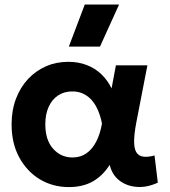

<svg xmlns="http://www.w3.org/2000/svg" viewBox="-20 -784 724 820"><path d="M274 15Q205.5 15 150.2 -18.2Q95 -51.5 62.2 -111.8Q29.5 -172 29.5 -252.5Q29.5 -313 48.2 -362.2Q67 -411.5 100 -446.8Q133 -482 176.8 -501Q220.5 -520 272 -520Q315 -520 350.5 -506.2Q386 -492.5 412.8 -467Q439.5 -441.5 456.5 -406.5L475 -505H609.5L562 -260Q553 -212.5 552.8 -181.5Q552.5 -150.5 561.8 -134.5Q571 -118.5 590.5 -115.2Q610 -112 640 -120L654 -4Q608 17.5 564.5 14.2Q521 11 489.8 -13.2Q458.5 -37.5 448.5 -80Q418.5 -33 376 -9Q333.5 15 274 15ZM289.5 -111.5Q323.5 -111.5 348.8 -129Q374 -146.5 390.8 -178.8Q407.5 -211 415.5 -256Q412.5 -273 406.5 -291.8Q400.5 -310.5 390.8 -328.8Q381 -347 366.8 -361.5Q352.5 -376 333.2 -384.8Q314 -393.5 288.5 -393.5Q254 -393.5 228.2 -376.5Q202.5 -359.5 188 -328Q173.5 -296.5 173.5 -253Q173.5 -186 206.8 -148.8Q240 -111.5 289.5 -111.5ZM274 -585 342 -764.5H488.5L407 -585Z"/></svg>

Font: Geologica Roman SemiBold
Style: Regular
Weight: 600
Designer: Sindre Bremnes, Frode Helland
Foundry: Monokrom Skriftforlag AS
Version: Version 1.010;gftools[0.9.28]